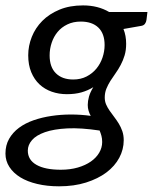

<svg xmlns="http://www.w3.org/2000/svg" viewBox="-32 -504 566 696"><path d="M425.3 -345.2Q425.3 -321.8 419.7 -303.2Q414.1 -284.7 405.5 -268.6Q397 -252.4 387 -238.5Q377 -224.6 368.2 -210.7Q359.4 -196.8 353.5 -182.1Q347.7 -167.5 347.7 -150.4Q347.7 -137.2 352.5 -125.7Q357.4 -114.3 365.2 -103Q373 -91.8 381.8 -80.3Q390.6 -68.8 398.4 -56.2Q406.2 -43.5 411.4 -28.6Q416.5 -13.7 416.5 4.4Q416.5 37.6 400.4 67.9Q384.3 98.1 353.8 121.1Q323.2 144 279.8 157.7Q236.3 171.4 182.1 171.4Q138.7 171.4 102.8 162.8Q66.9 154.3 41.5 138.7Q16.1 123 2 101.1Q-12.2 79.1 -12.2 52.7Q-12.2 22.5 1 -0.7Q14.2 -23.9 36.9 -40.8Q59.6 -57.6 89.8 -68.1Q120.1 -78.6 154.5 -83.7Q189 -88.9 225.3 -88.9Q261.7 -88.9 296.9 -84Q292 -92.8 289.1 -102.5Q286.1 -112.3 286.1 -123.5Q286.1 -137.7 290.5 -153.6Q294.9 -169.4 306.2 -188Q286.6 -175.8 263.4 -169.2Q240.2 -162.6 210.4 -162.6Q181.2 -162.6 155.5 -171.6Q129.9 -180.7 111.1 -198.2Q92.3 -215.8 81.3 -242.2Q70.3 -268.6 70.3 -303.7Q70.3 -337.9 83.3 -370.4Q96.2 -402.8 121.3 -428.2Q146.5 -453.6 183.6 -469Q220.7 -484.4 269 -484.4Q323.2 -484.4 363.8 -460.4H502.4L499 -432.1Q498 -423.8 493.4 -417.7Q488.8 -411.6 480 -410.2L415.5 -398.9Q425.3 -375 425.3 -345.2ZM233.4 -215.8Q260.7 -215.8 282 -226.8Q303.2 -237.8 317.6 -255.4Q332 -272.9 339.6 -295.4Q347.2 -317.9 347.2 -340.8Q347.2 -382.3 324.5 -404.1Q301.8 -425.8 260.7 -425.8Q233.4 -425.8 212.2 -415.5Q190.9 -405.3 176.8 -388.2Q162.6 -371.1 155.3 -348.9Q147.9 -326.7 147.9 -303.2Q147.9 -260.7 170.7 -238.3Q193.4 -215.8 233.4 -215.8ZM338.4 10.7Q338.4 -1.5 335.7 -11.5Q333 -21.5 329.1 -30.8Q261.2 -41 212.2 -38.6Q163.1 -36.1 131.1 -24.9Q99.1 -13.7 84 3.9Q68.8 21.5 68.8 42Q68.8 75.7 100.1 93.5Q131.3 111.3 188.5 111.3Q222.2 111.3 250 103.3Q277.8 95.2 297.4 81.5Q316.9 67.9 327.6 49.6Q338.4 31.2 338.4 10.7Z"/></svg>

Font: Carlito
Style: Italic
Weight: 400
Italic angle: -7°
Designer: Lukasz Dziedzic
Foundry: tyPoland Lukasz Dziedzic
Version: Version 1.104